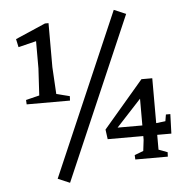

<svg xmlns="http://www.w3.org/2000/svg" viewBox="-53 -734 863 865"><g transform="rotate(-5 378.0 -301.5)"><path d="M681 -161 686 -191H706L703 -103H639V-36L679 -21L678 -1H531L530 -21L570 -36L576 -86V-103H415L409 -147L590 -359H639V-156ZM229 78 175 55 493 -681 547 -658ZM132 -448V-571L51 -551L43 -588L179 -647H195V-448L202 -326L262 -311L261 -291H65L64 -311L125 -326ZM464 -151H576V-272Z"/></g></svg>

Font: Balthazar
Style: Regular
Weight: 400
Designer: Dario Manuel Muhafara
Foundry: Dario Manuel Muhafara
Version: Version 1.000